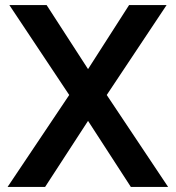

<svg xmlns="http://www.w3.org/2000/svg" viewBox="-20 -740 696 760"><path d="M10 0 254 -364 17 -720H164.5L328.5 -466.5L491 -720H639.5L402.5 -364L645.5 0H498L328.5 -261.5L158.5 0Z"/></svg>

Font: Manrope ExtraLight
Style: Bold
Weight: 700
Version: Version 4.504